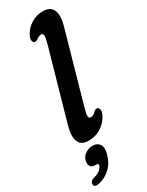

<svg xmlns="http://www.w3.org/2000/svg" viewBox="-267 -768 805 1049"><g transform="rotate(-30 136.0 -243.5)"><path d="M280 -600.5 154.5 -157Q144.5 -122.5 145.8 -109.2Q147 -96 159 -96Q167 -96 175 -99.8Q183 -103.5 192.5 -114.5Q202 -123 211 -122Q221.5 -121 225.2 -107.2Q229 -93.5 217 -70Q198 -34.5 164 -12.8Q130 9 86 9Q37 9 24.2 -26Q11.5 -61 28.5 -120.5L154 -562.5Q163.5 -597 162.2 -610.5Q161 -624 149 -624Q137.5 -624 122 -613.5Q108 -603.5 100.5 -605.5Q90.5 -606.5 87.2 -620Q84 -633.5 96 -656.5Q114 -688 146.5 -708.5Q179 -729 219.5 -729Q269.5 -729 283 -694Q296.5 -659 280 -600.5ZM48.5 142.5Q27 142.5 18.8 128.8Q10.5 115 16.5 93Q22.5 70.5 43.5 56.8Q64.5 43 89 43Q117.5 43 131.2 63Q145 83 134 124Q121.5 172 88.8 202Q56 232 14.5 240.5Q-3.5 244 -10.5 238.8Q-17.5 233.5 -17 224Q-16.5 215.5 -10.2 208.2Q-4 201 9.5 198Q37 191 50.2 179Q63.5 167 67 155Q70 142.5 56.5 142.5Z"/></g></svg>

Font: Fraunces 144pt S100 SemiBold
Style: Italic
Weight: 600
Italic angle: -16°
Version: Version 1.000; ttfautohint (v1.8.3)